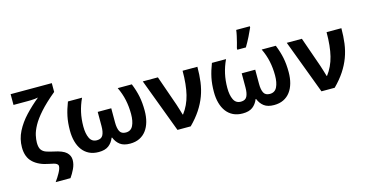

<svg xmlns="http://www.w3.org/2000/svg" viewBox="-93 -1244 3591 1878"><g transform="rotate(-15 1702.0 -305.5)"><path d="M493 18Q493 62 472 106Q451 150 426 185H276Q304 147 326 106.5Q348 66 348 41Q348 28 332.5 17Q317 6 260 -4Q160 -22 102.5 -75.5Q45 -129 45 -228Q45 -313 83.5 -388.5Q122 -464 185 -531Q248 -598 323 -659Q311 -656 290 -654Q269 -652 248.5 -651.5Q228 -651 215 -651H73V-760H490V-671Q391 -589 332.5 -523Q274 -457 245 -403.5Q216 -350 207 -308.5Q198 -267 198 -235Q198 -186 215 -162.5Q232 -139 262.5 -128.5Q293 -118 335 -109Q424 -91 458.5 -59Q493 -27 493 18Z M596 -546H739Q708 -480 693 -412.5Q678 -345 678 -270Q678 -197 700 -151.5Q722 -106 773 -106Q818 -106 834.5 -138Q851 -170 851 -228V-372H988V-228Q988 -170 1004.5 -138Q1021 -106 1066 -106Q1117 -106 1139 -151Q1161 -196 1161 -268Q1161 -343 1146.5 -411.5Q1132 -480 1100 -546H1243Q1272 -474 1285 -409.5Q1298 -345 1298 -265Q1298 -204 1284 -153.5Q1270 -103 1242.5 -66.5Q1215 -30 1174 -10Q1133 10 1078 10Q1014 10 977.5 -17.5Q941 -45 922 -93H917Q898 -45 861.5 -17.5Q825 10 761 10Q706 10 665 -10Q624 -30 596.5 -66.5Q569 -103 555 -153.5Q541 -204 541 -265Q541 -345 554.5 -409.5Q568 -474 596 -546Z M1354 -546H1507L1613 -243Q1621 -220 1631 -186Q1641 -152 1647 -132H1651Q1708 -207 1732.5 -305.5Q1757 -404 1757 -546H1907Q1907 -465 1897.5 -393Q1888 -321 1863.5 -255Q1839 -189 1797.5 -126Q1756 -63 1693 0H1559Z M2054 -546H2197Q2166 -480 2151 -412.5Q2136 -345 2136 -270Q2136 -197 2158 -151.5Q2180 -106 2231 -106Q2276 -106 2292.5 -138Q2309 -170 2309 -228V-372H2446V-228Q2446 -170 2462.5 -138Q2479 -106 2524 -106Q2575 -106 2597 -151Q2619 -196 2619 -268Q2619 -343 2604.5 -411.5Q2590 -480 2558 -546H2701Q2730 -474 2743 -409.5Q2756 -345 2756 -265Q2756 -204 2742 -153.5Q2728 -103 2700.5 -66.5Q2673 -30 2632 -10Q2591 10 2536 10Q2472 10 2435.5 -17.5Q2399 -45 2380 -93H2375Q2356 -45 2319.5 -17.5Q2283 10 2219 10Q2164 10 2123 -10Q2082 -30 2054.5 -66.5Q2027 -103 2013 -153.5Q1999 -204 1999 -265Q1999 -345 2012.5 -409.5Q2026 -474 2054 -546ZM2327 -606V-621Q2334 -644 2342 -675.5Q2350 -707 2357 -738.5Q2364 -770 2367 -796H2505V-784Q2488 -745 2465 -699Q2442 -653 2414 -606Z M2812 -546H2965L3071 -243Q3079 -220 3089 -186Q3099 -152 3105 -132H3109Q3166 -207 3190.5 -305.5Q3215 -404 3215 -546H3365Q3365 -465 3355.5 -393Q3346 -321 3321.5 -255Q3297 -189 3255.5 -126Q3214 -63 3151 0H3017Z"/></g></svg>

Font: BC Sans
Style: Bold
Weight: 700
Designer: Monotype Design Team
Province of B.C.
Foundry: Monotype Imaging Inc.
Version: Version 2.000;GOOG;noto-source:20170915:90ef993387c0